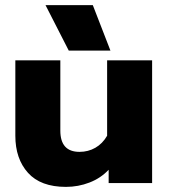

<svg xmlns="http://www.w3.org/2000/svg" viewBox="-20 -716 660 751"><path d="M158 -696H343L412 -518H249ZM40 -185V-480H216V-205Q216 -122 291 -122Q325 -122 353 -138Q381 -154 399 -185V-480H575V0H405V-52Q374 -19 330 -2Q286 15 238 15Q139 15 89.5 -40Q40 -95 40 -185Z"/></svg>

Font: Prompt
Style: Bold
Weight: 700
Designer: Katatrad Team
Foundry: CadsonDemak
Version: Version 1.000